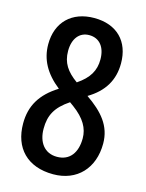

<svg xmlns="http://www.w3.org/2000/svg" viewBox="-112 -793 665 872"><g transform="rotate(15 220.5 -357.0)"><path d="M222 -724C117 -724 50 -659 50 -555C50 -484 82 -425 149 -372C69 -322 33 -261 33 -178C33 -63 102 10 224 10C336 10 408 -67 408 -183C408 -266 360 -321 283 -374C357 -418 392 -478 392 -556C392 -659 329 -724 222 -724ZM220 -643C268 -643 297 -607 297 -549C297 -497 275 -458 220 -421C170 -457 145 -493 145 -549C145 -607 174 -643 220 -643ZM129 -179C129 -242 151 -284 214 -326L232 -313C289 -271 312 -229 312 -182C312 -116 281 -71 220 -71C161 -71 129 -116 129 -179Z"/></g></svg>

Font: Noto Sans Lao ExtraCondensed Medium
Style: Regular
Weight: 500
Width: 2
Designer: Monotype Design Team
Foundry: Monotype Imaging Inc.
Version: Version 2.003